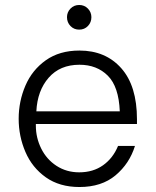

<svg xmlns="http://www.w3.org/2000/svg" viewBox="-20 -745 625 771"><path d="M55 -268Q55 -338 82 -401Q109 -464 164 -503Q219 -542 299 -542Q404 -542 467 -471Q530 -400 530 -266V-247H124V-240Q124 -192 145.5 -148.5Q167 -105 207 -79Q247 -53 298 -53Q354 -53 394 -81.5Q434 -110 454 -159H522Q500 -88 444 -41Q388 6 299 6Q219 6 164 -33Q109 -72 82 -135Q55 -198 55 -268ZM461 -298Q457 -397 413 -441Q369 -485 299 -485Q221 -485 175.5 -433Q130 -381 126 -298ZM249 -676Q249 -696 263 -710.5Q277 -725 298 -725Q319 -725 333 -710.5Q347 -696 347 -676Q347 -655 333 -640.5Q319 -626 298 -626Q277 -626 263 -640.5Q249 -655 249 -676Z"/></svg>

Font: Be Vietnam Light
Style: Regular
Weight: 300
Designer: Gabriel Lam
Foundry: TypeRant
Version: Version 4.000